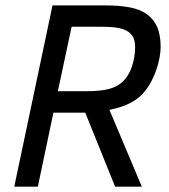

<svg xmlns="http://www.w3.org/2000/svg" viewBox="-20 -696 632 716"><path d="M409.2 0 297.9 -275.9H179.2L121.1 0H33.2L175.8 -675.8H376Q424.8 -675.8 462.9 -668.7Q501 -661.6 526.6 -643.8Q552.2 -626 565.7 -596.2Q579.1 -566.4 579.1 -521Q579.1 -503.9 575 -481Q570.8 -458 562 -433.1Q553.2 -408.2 539.6 -384Q525.9 -359.9 506.8 -340.8Q495.1 -329.6 481.2 -320.8Q467.3 -312 451.9 -305.4Q436.5 -298.8 420.4 -294.2Q404.3 -289.6 388.2 -286.1L508.8 0ZM307.1 -356Q354.5 -356 386.5 -364.3Q418.5 -372.6 439 -393.1Q450.7 -404.3 459.2 -419.4Q467.8 -434.6 473.1 -451.4Q478.5 -468.3 481.2 -486.1Q483.9 -503.9 483.9 -521Q483.9 -542.5 476.6 -556.9Q469.2 -571.3 454.3 -580.1Q439.5 -588.9 416.7 -592.5Q394 -596.2 363.8 -596.2H247.1L195.8 -356Z"/></svg>

Font: Lorenzo Sans
Style: Italic
Weight: 400
Italic angle: -12°
Foundry: Intel Corporation
Version: Version 1.00; ttfautohint (v1.5)